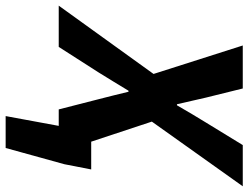

<svg xmlns="http://www.w3.org/2000/svg" viewBox="-156 -572 880 680"><g transform="rotate(90 284.0 -232.0)"><path d="M355.1 188 389.8 0H367.5L389.8 -115H544.1L525.6 -19.9L468.1 188ZM-36 0 205.9 -335.8 105.1 -651.8H257.4L289.8 -520.9Q295.3 -498.9 300.6 -473.6Q305.9 -448.3 313.2 -418.7H316.9Q334 -448.5 349.4 -474.2Q364.7 -499.9 378.3 -521.9L457.8 -651.8H603.8L374.7 -329.8L483.8 0H331.5L295.1 -142.2Q288.7 -167.8 282.1 -193.3Q275.5 -218.8 269 -247.1H265.3Q248.4 -218.3 232.2 -192.6Q216 -166.8 200.5 -141.1L110.1 0Z"/></g></svg>

Font: Source Sans 3
Style: Italic
Weight: 200
Italic angle: -11°
Designer: Paul D. Hunt
Foundry: Adobe
Version: Version 3.046;hotconv 1.0.118;makeotfexe 2.5.65603